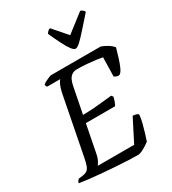

<svg xmlns="http://www.w3.org/2000/svg" viewBox="-235 -1081 1078 1200"><g transform="rotate(-30 304.5 -480.5)"><path d="M403.4 0Q373.7 0 330.6 -1.9Q287.5 -3.8 238.5 -7.2Q189.5 -10.5 141.2 -14.8Q92.9 -19.1 53.4 -23.7Q13.9 -28.4 -9.3 -32.4Q-7.3 -40.4 -3.2 -46.8Q1 -53.3 5.2 -57L34.1 -60.7Q55.8 -63.5 68 -72.1Q80.1 -80.8 87.6 -100.6Q95 -120.4 102 -157.9L182.9 -573.2Q190.4 -608.1 200.1 -628.6Q209.7 -649.1 217 -653.8H122.1Q120.1 -655.8 117.3 -660.6Q114.4 -665.4 114.4 -672.6Q121.1 -679.1 134.8 -686.3Q148.5 -693.5 161.8 -698.7Q175.2 -704 180.2 -704H537Q560 -696 582.8 -681.8Q605.5 -667.6 617.6 -651.7Q608.1 -616.6 597.6 -583.5Q587.1 -550.3 576.3 -526.5Q565.5 -502.6 554 -493.7Q544 -487.4 530.5 -492.6Q517 -497.7 513.3 -500.5L516.4 -638.2Q498.7 -642 470.1 -645.7Q441.5 -649.5 407.7 -652.3Q373.9 -655 338.5 -655Q314 -655 299.1 -644Q284.2 -632.9 276.5 -614.9Q268.8 -597 264.5 -574.9L227.9 -388.8Q269.3 -389.2 304.1 -391.8Q338.8 -394.3 372 -398Q405.3 -401.6 440 -405.1L449.6 -392.5Q444.6 -371.9 438.9 -357.2Q433.3 -342.5 428 -335.6H217.5L178.2 -134.5Q173.4 -109.6 164.4 -92.4Q155.3 -75.3 148.3 -67.3H411.3L493.7 -229Q508.5 -229 521.1 -224.2Q533.7 -219.5 533.2 -213.1Q531.2 -188.7 523.1 -156.7Q515.1 -124.8 505.8 -94.8Q496.5 -64.8 489.5 -44.4Q479.8 -36.6 463 -26.1Q446.2 -15.5 430 -7.9Q413.7 -0.2 403.4 0ZM395.1 -770.1Q383.4 -770.1 367.5 -791.2Q351.7 -812.2 332.7 -850Q313.6 -887.9 291.2 -937.6Q297 -945.1 302.6 -951.7Q308.3 -958.2 319.8 -961.5L407.5 -860.4L538 -961.5Q549.9 -956.7 556.7 -950.8Q563.6 -944.9 564.6 -937.6Q520.7 -888.4 487.3 -850.5Q453.9 -812.6 431.3 -791.4Q408.7 -770.1 395.1 -770.1Z"/></g></svg>

Font: Texturina Medium
Style: Italic
Weight: 500
Italic angle: -11°
Designer: Guillermo Torres Carreño
Foundry: Omnibus-Type
Version: Version 1.002